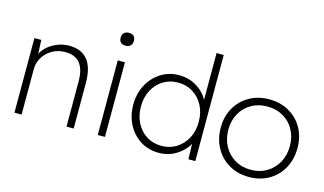

<svg xmlns="http://www.w3.org/2000/svg" viewBox="-87 -1012 2183 1293"><g transform="rotate(15 1004.0 -365.0)"><path d="M73 0V-520H121L125 -424Q139 -453 168 -477.5Q197 -502 235 -516.5Q273 -531 315 -531Q398 -531 442 -478.5Q486 -426 486 -315V0H436V-313Q436 -400 401.5 -441.5Q367 -483 300 -483Q249 -483 209 -460Q169 -437 146 -399Q123 -361 123 -318V0Z M679 -629Q633 -629 633 -674Q633 -694 645 -706.5Q657 -719 679 -719Q725 -719 725 -674Q725 -654 713 -641.5Q701 -629 679 -629ZM654 0V-520H704V0Z M1080 10Q1009 10 953 -25Q897 -60 864.5 -121Q832 -182 832 -260Q832 -339 865.5 -400Q899 -461 955 -496Q1011 -531 1080 -531Q1147 -531 1201.5 -498.5Q1256 -466 1284 -414V-740H1334V0H1286L1283 -106Q1254 -55 1200 -22.5Q1146 10 1080 10ZM1087 -40Q1144 -40 1189.5 -68.5Q1235 -97 1261.5 -146.5Q1288 -196 1288 -261Q1288 -325 1262 -374.5Q1236 -424 1190.5 -452.5Q1145 -481 1087 -481Q1028 -481 982.5 -452.5Q937 -424 911 -374.5Q885 -325 885 -261Q885 -198 910.5 -148Q936 -98 981.5 -69Q1027 -40 1087 -40Z M1709 10Q1631 10 1570.5 -25Q1510 -60 1475.5 -122Q1441 -184 1441 -263Q1441 -341 1475.5 -401.5Q1510 -462 1570.5 -496.5Q1631 -531 1709 -531Q1787 -531 1847.5 -496.5Q1908 -462 1942 -401.5Q1976 -341 1976 -263Q1976 -184 1942 -122Q1908 -60 1847.5 -25Q1787 10 1709 10ZM1709 -40Q1771 -40 1819.5 -69Q1868 -98 1895.5 -148Q1923 -198 1923 -263Q1923 -326 1895.5 -375.5Q1868 -425 1819.5 -453Q1771 -481 1709 -481Q1646 -481 1597.5 -453Q1549 -425 1521.5 -375.5Q1494 -326 1494 -263Q1494 -198 1521.5 -148Q1549 -98 1597.5 -69Q1646 -40 1709 -40Z"/></g></svg>

Font: Lexend ExtraLight
Style: Regular
Weight: 200
Designer: Bonnie Shaver-Troup, Thomas Jockin
Foundry: Lexend
Version: Version 1.007; ttfautohint (v1.8.3)